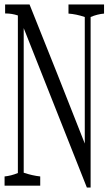

<svg xmlns="http://www.w3.org/2000/svg" viewBox="-31 -824 493 852"><path d="M430.7 -804.2Q430.7 -788.6 430.7 -763.7Q400.9 -761.2 371.1 -748.5Q371.1 -370.1 371.1 8.3H354.5Q214.4 -345.2 74.2 -699.2Q74.2 -378.4 74.2 -57.6Q111.8 -44.9 147.5 -41Q147.5 -16.1 147.5 0H-10.7Q-10.7 -16.1 -10.7 -41Q18.6 -43.9 48.3 -56.2Q48.3 -406.2 48.3 -755.4Q21.5 -764.2 -4.9 -764.2Q-4.9 -764.2 -8.3 -764.2Q-8.3 -789.1 -8.3 -804.2H100.1Q222.2 -500.5 345.2 -187Q345.2 -472.7 345.2 -748.5Q308.1 -761.2 272.9 -763.7Q272.9 -788.6 272.9 -804.2Z"/></svg>

Font: Scarab Serif
Style: Condensed-Light
Weight: 300
Designer: John Roberts
Foundry: Scarab
Version: 1.0